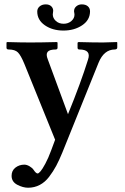

<svg xmlns="http://www.w3.org/2000/svg" viewBox="-20 -629 573 881"><path d="M393.1 -577.1Q393.1 -537.1 356.9 -512.9Q320.8 -488.8 271 -488.8Q221.2 -488.8 186 -512.9Q150.9 -537.1 150.9 -576.2Q150.9 -590.3 161.9 -599.6Q172.9 -608.9 189.9 -608.9Q206.1 -608.9 215.1 -600.3Q224.1 -591.8 224.1 -579.1Q224.1 -578.1 223.6 -575.7Q223.1 -573.2 223.1 -570.8Q222.2 -567.9 222.2 -563Q222.2 -545.9 236.1 -533Q250 -520 272 -520Q293 -520 307.4 -532.5Q321.8 -544.9 321.8 -562Q321.8 -567.9 320.8 -570.8Q319.8 -572.8 319.8 -578.1Q319.8 -591.3 330.3 -600.1Q340.8 -608.9 355 -608.9Q373 -608.9 383.1 -600.1Q393.1 -591.3 393.1 -577.1ZM432.1 -340.8 266.1 70.8Q251.5 106.4 237.8 132.1Q224.1 157.7 205.3 182.4Q186.5 207 162.1 219.7Q137.7 232.4 108.9 232.4Q85.4 232.4 59.3 218.8Q33.2 205.1 33.2 177.7Q33.2 153.8 50.8 140.1Q68.4 126.5 91.8 126.5Q103 126.5 115.7 134Q128.4 141.6 133.8 149.9Q145 167 152.8 167Q157.2 167 165.8 157.2Q174.3 147.5 188 122.1Q201.7 96.7 214.8 61L232.9 12.2L91.8 -335.9Q75.7 -375 62.3 -388.4Q48.8 -401.9 20 -401.9Q10.3 -401.9 9.8 -409.2V-434.1L13.2 -436Q78.1 -434.1 119.1 -434.1Q166 -434.1 240.2 -436L244.1 -434.1V-410.2Q244.1 -402.3 235.8 -401.9Q207 -401.9 198.5 -390.9Q189.9 -379.9 199.2 -356.9L292 -105Q351.1 -250 383.8 -355Q399.9 -401.9 344.2 -401.9Q336.4 -401.9 335.9 -409.2V-433.1L339.8 -436Q407.7 -434.1 452.1 -434.1L516.1 -436L518.1 -434.1V-411.1Q518.1 -402.3 506.8 -401.9Q457 -401.9 432.1 -340.8Z"/></svg>

Font: Linux Libertine
Style: Semibold
Weight: 600
Designer: Philipp H. Poll
Foundry: Philipp H. Poll
Version: Version 5.1.2 ; ttfautohint (v0.9)